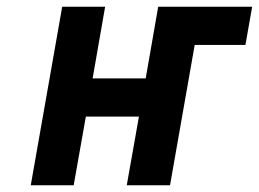

<svg xmlns="http://www.w3.org/2000/svg" viewBox="-20 -548 766 568"><path d="M254 -316 291 -528H164L71 0H198L234 -203H391L355 0H483L556 -415H706L726 -528H448L411 -316Z"/></svg>

Font: Asimov
Style: NarIt
Weight: 500
Designer: Google
Version: Version 2.000980; 2014